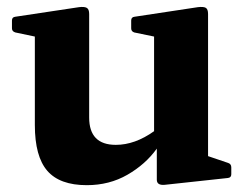

<svg xmlns="http://www.w3.org/2000/svg" viewBox="-20 -529 720 562"><path d="M234 13Q155 13 118.5 -29Q82 -71 82 -163V-422L25 -434Q15 -437 15 -446V-469Q15 -479 25 -480L211 -508Q227 -510 234 -506Q241 -502 241 -488V-185Q241 -105 319 -105Q375 -105 431 -145V-422L373 -434Q364 -437 364 -446V-469Q364 -479 374 -480L559 -508Q576 -510 582.5 -506Q589 -502 589 -488V-72L648 -52Q657 -49 657 -39V-19Q657 -9 647 -8L462 12Q439 14 439 -3V-94Q406 -48 353 -17.5Q300 13 234 13Z"/></svg>

Font: Hahmlet
Style: Bold
Weight: 700
Designer: Minjoo Ham & Mark Frömberg
Foundry: hypertype
Version: Version 1.002; ttfautohint (v1.8.3)